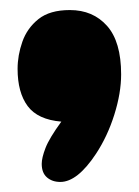

<svg xmlns="http://www.w3.org/2000/svg" viewBox="-20 -253 276 382"><path d="M171 53Q134 109 100 109Q84 109 73.5 100Q63 91 63 73Q63 61 70.5 41.5Q78 22 102 -11Q55 -15 35 -42Q15 -69 15 -116Q15 -143 24.5 -170Q34 -197 56.5 -215Q79 -233 119 -233Q165 -233 193 -201.5Q221 -170 221 -105Q221 -68 207.5 -25Q194 18 171 53Z"/></svg>

Font: DynaPuff Condensed
Style: Bold
Weight: 700
Width: 3
Designer: Toshi Omagari, Jennifer Daniel
Foundry: Google Fonts
Version: Version 2.000; ttfautohint (v1.8.4.7-5d5b)